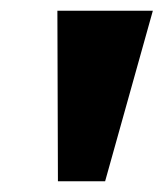

<svg xmlns="http://www.w3.org/2000/svg" viewBox="-20 -762 305 358"><path d="M176 -424H88L87 -742H265Z"/></svg>

Font: Morrison ExtraBold
Style: Regular
Weight: 800
Designer: Pablo Impallari, Rodrigo Fuenzalida (Modified by Dan O. Williams)
Version: Version 0.03;June 6, 2019;FontCreator 11.5.0.2425 64-bit; tt